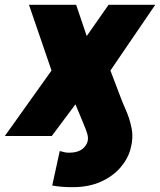

<svg xmlns="http://www.w3.org/2000/svg" viewBox="-64 -566 666 799"><path d="M-43.9 0 150.4 -272.5 56.6 -545.9H252.9L296.9 -416L387.7 -545.9H582L395.5 -272.5L437.5 -162.1Q445.8 -139.6 460.4 -106.7Q475.1 -73.7 483.4 -33.4Q491.7 6.8 479.5 52.7Q468.3 95.2 436.8 131.6Q405.3 168 355.2 190.4Q305.2 212.9 237.3 212.9Q214.4 212.9 195.3 211.4Q176.3 210 153.3 206.1L184.6 62.5Q193.8 64.5 202.9 67.1Q211.9 69.8 223.6 69.3Q277.8 69.8 296.9 32.2Q305.2 15.1 300.3 -4.6Q295.4 -24.4 276.4 -68.4L250 -131.8L151.4 0Z"/></svg>

Font: Inter Tight Black
Style: Italic
Weight: 900
Italic angle: -9.39999°
Designer: Rasmus Andersson
Foundry: rsms
Version: Version 3.004; ttfautohint (v1.8.4.7-5d5b)